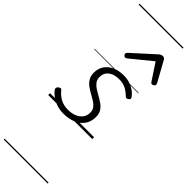

<svg xmlns="http://www.w3.org/2000/svg" viewBox="-474 -995 1479 1479"><g transform="rotate(45 266.0 -255.0)"><path d="M185 19Q139 19 103 5.5Q67 -8 42.5 -27.5Q18 -47 6 -66Q1 -74 2.5 -81.5Q4 -89 13 -97Q23 -104 30.5 -105Q38 -106 45 -97Q67 -68 102.5 -47.5Q138 -27 187 -27Q226 -27 257 -39Q288 -51 306.5 -75Q325 -99 325 -133Q325 -161 310.5 -179.5Q296 -198 273.5 -212Q251 -226 225.5 -240Q200 -254 177.5 -270.5Q155 -287 140.5 -311.5Q126 -336 126 -371Q126 -416 148.5 -449Q171 -482 211.5 -500.5Q252 -519 304 -519Q346 -519 378.5 -506.5Q411 -494 433 -476.5Q455 -459 465 -443Q471 -434 470 -428Q469 -422 458 -414Q451 -409 443.5 -408.5Q436 -408 430 -415Q403 -442 372.5 -457.5Q342 -473 299 -473Q247 -473 214 -448Q181 -423 181 -377Q181 -349 195.5 -330Q210 -311 232.5 -296.5Q255 -282 280.5 -268Q306 -254 329 -237.5Q352 -221 366 -198Q380 -175 380 -140Q380 -88 353.5 -52Q327 -16 282.5 1.5Q238 19 185 19ZM215 -623Q207 -623 200 -630Q193 -637 193 -645Q193 -650 195.5 -654Q198 -658 202 -662L382 -825Q390 -832 397.5 -834.5Q405 -837 413 -837Q420 -837 426 -834Q432 -831 437 -823L527 -660Q529 -655 530.5 -651Q532 -647 532 -644Q532 -635 523 -629Q514 -623 507 -623Q501 -623 497 -626Q493 -629 490 -634L401 -769L236 -634Q229 -629 224.5 -626Q220 -623 215 -623ZM0 475H479V485H0ZM0 -20H479V0H0ZM0 -505H479V-500H0ZM0 -995H479V-985H0Z"/></g></svg>

Font: Playwrite CZ Guides
Style: Regular
Weight: 400
Designer: Veronika Burian, José Scaglione
Foundry: TypeTogether
Version: Version 1.003